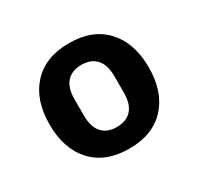

<svg xmlns="http://www.w3.org/2000/svg" viewBox="-93 -814 620 600"><g transform="rotate(-30 216.5 -514.0)"><path d="M217 -324Q132 -324 85 -375Q38 -426 38 -514Q38 -602 85 -653Q132 -704 217 -704Q302 -704 349 -653Q396 -602 396 -514Q396 -426 349 -375Q302 -324 217 -324ZM217 -402Q251 -402 270 -422.5Q289 -443 289 -485V-543Q289 -585 270 -605.5Q251 -626 217 -626Q183 -626 164 -605.5Q145 -585 145 -543V-485Q145 -443 164 -422.5Q183 -402 217 -402Z"/></g></svg>

Font: IBM Plex Thai
Style: Bold
Weight: 700
Designer: Mike Abbink, Paul van der Laan, Pieter van Rosmalen, Ben Mitchell, Mark Frömberg
Foundry: Bold Monday
Version: Version 1.0